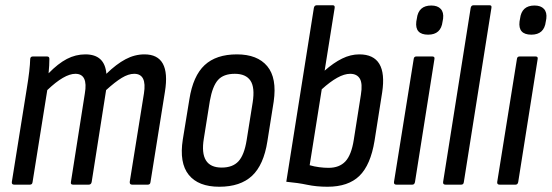

<svg xmlns="http://www.w3.org/2000/svg" viewBox="-20 -703 2101 731"><path d="M34 0Q24 0 25 -10L82 -366Q94 -438 95 -479Q96 -488 105 -488H159Q168 -488 168 -479Q168 -455 165 -424Q201 -461 234.5 -478.5Q268 -496 305 -496Q379 -496 385 -422Q423 -459 458 -477.5Q493 -496 530 -496Q631 -496 608 -354L553 -10Q552 0 543 0H483Q473 0 474 -11L528 -347Q540 -422 491 -422Q469 -422 443.5 -406.5Q418 -391 384 -360L329 -10Q327 0 318 0H258Q248 0 250 -10L303 -347Q316 -422 267 -422Q225 -422 160 -360L104 -10Q103 0 94 0Z M815 8Q735 8 698.5 -37.5Q662 -83 676 -172L701 -325Q715 -414 759 -455Q803 -496 882 -496Q960 -496 997.5 -451Q1035 -406 1022 -316L998 -165Q984 -75 939.5 -33.5Q895 8 815 8ZM824 -65Q866 -65 888 -89Q910 -113 919 -169L942 -313Q951 -370 933.5 -396Q916 -422 874 -422Q831 -422 810 -398.5Q789 -375 779 -319L756 -175Q738 -65 824 -65Z M1227 8Q1185 8 1149.5 0.5Q1114 -7 1070 -11L1175 -673Q1177 -683 1186 -683H1247Q1256 -683 1254 -672L1216 -434Q1250 -464 1282.5 -480Q1315 -496 1348 -496Q1457 -496 1435 -351L1406 -167Q1391 -75 1348.5 -33.5Q1306 8 1227 8ZM1159 -74Q1176 -69 1195 -66.5Q1214 -64 1231 -64Q1272 -64 1295 -88.5Q1318 -113 1327 -171L1354 -342Q1361 -385 1350 -403.5Q1339 -422 1313 -422Q1291 -422 1264 -407Q1237 -392 1205 -363Z M1489 0Q1479 0 1480 -10L1555 -478Q1556 -488 1565 -488H1626Q1636 -488 1634 -478L1560 -10Q1558 0 1550 0ZM1610 -571Q1559 -571 1565 -621L1567 -632Q1573 -682 1622 -682Q1646 -682 1658 -669Q1670 -656 1667 -632L1665 -621Q1659 -571 1610 -571Z M1676 0Q1666 0 1667 -10L1772 -673Q1774 -683 1783 -683H1844Q1853 -683 1851 -673L1746 -10Q1745 0 1736 0Z M1882 0Q1872 0 1873 -10L1948 -478Q1949 -488 1958 -488H2019Q2029 -488 2027 -478L1953 -10Q1951 0 1943 0ZM2003 -571Q1952 -571 1958 -621L1960 -632Q1966 -682 2015 -682Q2039 -682 2051 -669Q2063 -656 2060 -632L2058 -621Q2052 -571 2003 -571Z"/></svg>

Font: Sofia Sans Condensed Medium
Style: Italic
Weight: 500
Italic angle: -9°
Designer: Botio Nikoltchev, Ani Petrova
Foundry: lettersoup
Version: Version 4.101; ttfautohint (v1.8.4.7-5d5b)